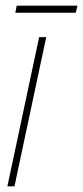

<svg xmlns="http://www.w3.org/2000/svg" viewBox="-20 -657 293 677"><path d="M34 -612H247L253 -637H39ZM6 0H31L143 -526H118Z"/></svg>

Font: Noto Sans ExtraCondensed Thin
Style: Italic
Weight: 100
Width: 2
Italic angle: -12°
Designer: Monotype Design Team
Foundry: Monotype Imaging Inc.
Version: Version 2.013